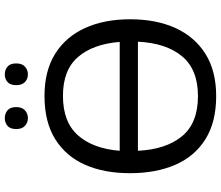

<svg xmlns="http://www.w3.org/2000/svg" viewBox="-82 -854 945 822"><g transform="rotate(-90 391.0 -442.5)"><path d="M720 -358Q720 -247 682.5 -164.5Q645 -82 572 -36Q499 10 391 10Q280 10 206.5 -36Q133 -82 97 -165Q61 -248 61 -359Q61 -469 97 -551Q133 -633 206.5 -679Q280 -725 392 -725Q499 -725 572 -679.5Q645 -634 682.5 -551.5Q720 -469 720 -358ZM392 -646Q280 -646 223 -581.5Q166 -517 157 -403H623Q614 -517 558.5 -581.5Q503 -646 392 -646ZM391 -68Q505 -68 561.5 -136Q618 -204 624 -325H157Q163 -204 219.5 -136Q276 -68 391 -68ZM250 -846Q250 -872 264 -883.5Q278 -895 297 -895Q316 -895 330 -883.5Q344 -872 344 -846Q344 -821 330 -808.5Q316 -796 297 -796Q278 -796 264 -808.5Q250 -821 250 -846ZM438 -846Q438 -872 451.5 -883.5Q465 -895 484 -895Q503 -895 517 -883.5Q531 -872 531 -846Q531 -821 517 -808.5Q503 -796 484 -796Q465 -796 451.5 -808.5Q438 -821 438 -846Z"/></g></svg>

Font: Go Noto Current
Style: Regular
Weight: 400
Designer: Monotype Design Team
Foundry: Monotype Imaging Inc.
Version: Version 2.007; ttfautohint (v1.8) -l 8 -r 50 -G 200 -x 14 -D